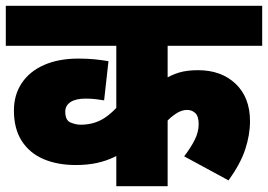

<svg xmlns="http://www.w3.org/2000/svg" viewBox="-20 -642 924 662"><path d="M884 -484H558V-328L545 -368Q571 -384 598 -392Q625 -400 663 -400Q743 -400 792.5 -353Q842 -306 842 -224Q842 -177 825.5 -127Q809 -77 768 -20L615 -103Q638 -133 651.5 -160Q665 -187 665 -214Q665 -241 653.5 -252Q642 -263 625 -263Q606 -263 586.5 -250Q567 -237 553 -221L558 -241V0H381V-175L435 -137Q404 -115 375 -101Q346 -87 313.5 -80Q281 -73 241 -73Q178 -73 130 -93.5Q82 -114 55 -156Q28 -198 28 -261Q28 -315 55 -355.5Q82 -396 132 -418Q182 -440 250 -440Q281 -440 306 -437.5Q331 -435 354 -431L339 -296Q327 -298 311 -300Q295 -302 275 -302Q241 -302 223 -290Q205 -278 205 -257Q205 -227 223.5 -219.5Q242 -212 258 -212Q311 -212 350 -242Q389 -272 409 -308L381 -190V-484H0V-622H884Z"/></svg>

Font: Noto Sans Devanagari Black
Style: Regular
Weight: 900
Version: Version 2.003